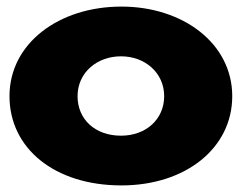

<svg xmlns="http://www.w3.org/2000/svg" viewBox="-20 -548 734 583"><path d="M8.8 -256C8.8 -98 145.2 15 348.7 15C543.3 15 685.2 -98 685.2 -256C685.2 -416 535.7 -528 348.7 -528C158.3 -528 8.8 -416 8.8 -256ZM215.5 -256C215.5 -327 273.8 -377 347.5 -377C420.2 -377 478.5 -327 478.5 -256C478.5 -186 423.5 -136 347.5 -136C268.3 -136 215.5 -186 215.5 -256Z"/></svg>

Font: Hussar
Style: BdWide
Weight: 700
Foundry: Cannot Into Space Fonts
Version: Version 2.00